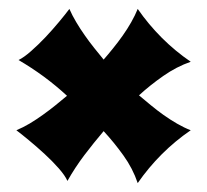

<svg xmlns="http://www.w3.org/2000/svg" viewBox="-20 -551 470 435"><path d="M412.1 -411.1Q379.9 -399.9 349.9 -378.9Q319.8 -357.9 294.9 -335Q307.1 -324.7 321.3 -313Q335.4 -301.3 350.6 -290.5Q365.7 -279.8 381.3 -270.8Q397 -261.7 412.1 -255.9Q377 -231.9 346.7 -201.7Q316.4 -171.4 292 -136.2Q280.8 -169.4 259.5 -199Q238.3 -228.5 214.8 -253.9Q192.4 -227.5 171.1 -199.5Q149.9 -171.4 132.8 -141.1Q127.4 -153.3 113 -169.7Q98.6 -186 81.1 -202.1Q63.5 -218.3 46.1 -232.7Q28.8 -247.1 17.1 -255.9Q32.2 -262.2 47.4 -271.2Q62.5 -280.3 77.1 -290.8Q91.8 -301.3 105.7 -312.5Q119.6 -323.7 131.8 -334Q106.4 -357.4 78.9 -377.7Q51.3 -397.9 22 -415Q34.2 -420.9 50.5 -435.3Q66.9 -449.7 83.3 -467Q99.6 -484.4 114 -501.7Q128.4 -519 137.2 -530.8Q143.6 -516.1 152.6 -501Q161.6 -485.8 171.9 -471.2Q182.1 -456.5 193.4 -442.4Q204.6 -428.2 214.8 -416Q225.1 -427.7 236.3 -441.7Q247.6 -455.6 258.1 -470.5Q268.6 -485.4 277.3 -500.7Q286.1 -516.1 292 -530.8Q316.4 -495.6 346.7 -465.3Q377 -435.1 412.1 -411.1Z"/></svg>

Font: Spicy Rice
Style: Regular
Weight: 400
Version: Version 1.000